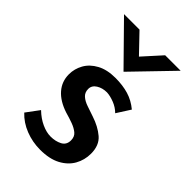

<svg xmlns="http://www.w3.org/2000/svg" viewBox="-201 -728 815 815"><g transform="rotate(45 207.0 -320.5)"><path d="M200 9Q154 9 112 -7.5Q70 -24 41 -55L84 -113Q110 -88 138.5 -75Q167 -62 192 -62Q221 -62 243 -73.5Q265 -85 265 -112Q265 -134 250.5 -146Q236 -158 214 -166Q192 -174 167 -181Q115 -198 87.5 -229.5Q60 -261 60 -304Q60 -337 76.5 -366.5Q93 -396 127 -414.5Q161 -433 211 -433Q255 -433 290 -422.5Q325 -412 355 -387L316 -326Q298 -344 273.5 -353.5Q249 -363 229 -364Q202 -364 182 -351.5Q162 -339 162 -318Q162 -297 176 -284.5Q190 -272 212.5 -264.5Q235 -257 258 -249Q304 -234 334.5 -208Q365 -182 365 -132Q365 -94 347 -62Q329 -30 292.5 -10.5Q256 9 200 9ZM138 -650 229 -555 200 -548 292 -650H385L217 -476H216L45 -650Z"/></g></svg>

Font: Reem Kufi
Style: Regular
Weight: 400
Designer: Khaled Hosny
Version: Version 1.6